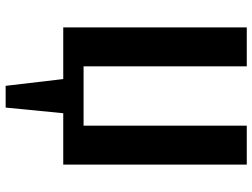

<svg xmlns="http://www.w3.org/2000/svg" viewBox="-127 -563 894 680"><g transform="rotate(90 320.0 -223.0)"><path d="M284 204 260 0H77V-650H215V-72H425V-650H563V0H381L361 204Z"/></g></svg>

Font: Arsenal SC
Style: Bold
Weight: 700
Designer: Andrij Shevchenko
Foundry: Stairsfor
Version: Version 2.001; ttfautohint (v1.8.4.7-5d5b)